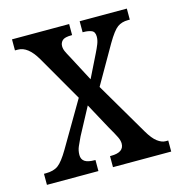

<svg xmlns="http://www.w3.org/2000/svg" viewBox="-86 -612 642 688"><g transform="rotate(-15 235.0 -268.0)"><path d="M5 0V-41H12Q41 -41 58 -53.5Q75 -66 98 -105L196 -272L98 -442Q67 -495 30 -495H19V-536H231V-495H229Q203 -495 194.5 -486.5Q186 -478 186 -466Q186 -456 190.5 -446Q195 -436 204 -420L254 -325L295 -408Q304 -426 309.5 -440Q315 -454 315 -467Q315 -485 303 -490Q291 -495 274 -495H270V-536H445V-495H438Q415 -495 399 -483.5Q383 -472 359 -431L278 -290L393 -94Q410 -65 426 -53Q442 -41 456 -41H466V0H250V-41H254Q302 -41 302 -74Q302 -85 295.5 -98.5Q289 -112 271 -143L220 -237L166 -136Q158 -119 151.5 -104.5Q145 -90 145 -73Q145 -57 156.5 -49Q168 -41 194 -41H196V0Z"/></g></svg>

Font: Noto Serif Thai ExtraCondensed
Style: Regular
Weight: 400
Width: 2
Designer: Monotype Design Team
Foundry: Monotype Imaging Inc.
Version: Version 2.002; ttfautohint (v1.8.4.7-5d5b)